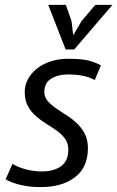

<svg xmlns="http://www.w3.org/2000/svg" viewBox="-20 -752 479 784"><path d="M259 -141Q259 -167 246 -185Q233 -203 213 -217.5Q193 -232 170 -246Q147 -260 127 -277.5Q107 -295 94 -318.5Q81 -342 81 -377Q81 -405 94.5 -429.5Q108 -454 131.5 -472.5Q155 -491 187.5 -501.5Q220 -512 258 -512Q311 -512 340 -505Q369 -498 392 -485L367 -425Q327 -448 258 -448Q216 -448 188.5 -430.5Q161 -413 161 -377Q161 -356 174 -340.5Q187 -325 207 -311Q227 -297 250 -282.5Q273 -268 293 -249.5Q313 -231 326 -206Q339 -181 339 -147Q339 -69 286.5 -28.5Q234 12 146 12Q101 12 63.5 3Q26 -6 3 -20L31 -83Q51 -70 83.5 -61Q116 -52 151 -52Q200 -52 229.5 -73.5Q259 -95 259 -141ZM283 -550H248L177 -732H249L272 -666L279 -608L313 -666L369 -732H439Z"/></svg>

Font: PT Sans
Style: Italic
Weight: 400
Italic angle: -12°
Designer: A.Korolkova, O.Umpeleva, V.Yefimov
Foundry: ParaType Ltd
Version: Version 2.003W OFL